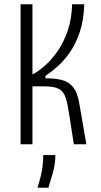

<svg xmlns="http://www.w3.org/2000/svg" viewBox="-20 -680 476 905"><path d="M77 0V-660H133V-329Q162 -344 193.5 -372Q225 -400 253 -441Q281 -482 299.5 -536.5Q318 -591 320 -660H377Q375 -586 356.5 -530.5Q338 -475 310.5 -435Q283 -395 252 -367.5Q221 -340 194 -322V-311Q237 -311 269.5 -303.5Q302 -296 323.5 -270.5Q345 -245 354 -191L387 0H328L308 -129Q300 -185 290.5 -216.5Q281 -248 258.5 -260.5Q236 -273 188 -273H133V0ZM157 205Q176 142 180 109Q184 76 184 51H241Q241 94 228.5 137Q216 180 208 205Z"/></svg>

Font: Bricolage Grotesque 12pt Condensed ExtraLight
Style: Regular
Weight: 200
Width: 3
Designer: Mathieu Triay
Foundry: Atelier Triay
Version: Version 1.001; ttfautohint (v1.8.4.7-5d5b);gftools[0.9.33.de